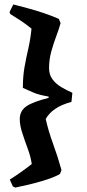

<svg xmlns="http://www.w3.org/2000/svg" viewBox="-20 -709 394 865"><path d="M49 136 38 131 24 100Q48 85 73.5 67Q99 49 123 30Q119 -1 105.5 -37.5Q92 -74 80.5 -109.5Q69 -145 69 -172Q69 -209 98 -229.5Q127 -250 199 -268V-274Q157 -281 133 -291Q109 -301 83 -313Q83 -365 90.5 -407Q98 -449 107.5 -490Q117 -531 122 -580Q96 -601 72.5 -616.5Q49 -632 26 -646L23 -655L40 -689Q67 -682 104.5 -672Q142 -662 180 -649Q218 -636 245 -624L253 -605Q246 -579 233.5 -546Q221 -513 211 -476.5Q201 -440 201 -402Q201 -372 217 -351Q233 -330 257 -316Q281 -302 306 -291L302 -250Q216 -227 186 -173Q198 -119 219 -61.5Q240 -4 257 57L250 75Q223 91 166.5 107.5Q110 124 49 136Z"/></svg>

Font: Labrada
Style: Bold
Weight: 700
Designer: Mercedes Jáuregui
Foundry: Omnibus-Type Team
Version: Version 1.000; ttfautohint (v1.8.4.7-5d5b)